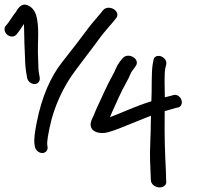

<svg xmlns="http://www.w3.org/2000/svg" viewBox="-64 -663 885 835"><path d="M603.5 -402 599.8 -382C593.7 -341.8 597.1 -271.2 594.3 -222.6C567.2 -214.6 528.9 -200.3 481.2 -180.3C453.8 -168.8 433.4 -160.6 414.4 -153.4C415.8 -157.4 418.7 -165.2 422 -172.2C442.7 -216.8 462.1 -264.4 486.2 -305.9C503 -334.9 500.8 -343.2 516.4 -362L516.7 -362.4L526.3 -376.2C537 -390.4 529.1 -407.2 514.1 -415.3C500.8 -422.6 481.6 -424.5 469.2 -409.3L458.6 -396.8L458.4 -396.5C436.7 -366.9 441.1 -360.7 421.8 -328.2C404.5 -298.9 372.5 -225.7 358.9 -197.4C349.3 -177.3 345.2 -162.8 337.8 -149.2C326.6 -127 324.6 -101.5 352.4 -89.6C363.5 -84.9 375.9 -84 389.2 -84.9C408.5 -86.3 443.5 -99.4 503.4 -124C542.7 -140.2 570.7 -151.5 592.5 -159.9C591.5 -122.1 591.3 -70.1 589.5 -39.3C586.7 8.3 589.5 65 591.7 111.8L592.4 123.4L592.5 124C595.4 141.8 614.3 152.1 630.4 152.1C644.5 152 658.6 144.1 659.1 129.1L659.1 128.6L658.4 117.2C658.2 110.9 657.8 99.3 657.5 83C653.5 -7 651 -42.9 652.2 -179.8C665.5 -183.2 682.8 -188.1 700.9 -193.8L712.1 -195.9L713.2 -196.4C729.5 -203.4 729.4 -222.1 722.4 -234.3C716.5 -244.8 703 -254.4 687.9 -248.9L678.4 -246.2C670.4 -244.5 662.5 -242.6 652.9 -239.8C652.3 -283 650 -333.1 654.5 -363.8L659.1 -383.7L659.2 -384C662.1 -401.7 646.9 -415.1 634.2 -418.7C626.4 -421 617.1 -420.7 610.4 -414.9C606.8 -411.8 604.3 -407.1 603.5 -402ZM142.8 -25 141.3 -34C139.9 -42.2 144.2 -80.3 159.6 -141.6C176.2 -202.4 201.5 -260.2 235.5 -315.2C260.3 -355.4 335.9 -449.9 362.9 -488.2C385.4 -520.1 404.8 -539.6 428.2 -568.1L441.1 -584.1C452.4 -597.6 444.6 -614.7 430.6 -623.2C416.9 -631.6 395.9 -632.5 384.5 -618.9L371.7 -603.1C345.6 -573.5 323.1 -545.8 305.2 -521.1C287.7 -496.9 254.6 -454 206.2 -392.6C156.5 -329.7 118.1 -243.1 96.1 -132.6C86.7 -85.6 82.9 -54 86.3 -34L87.8 -25C90.3 -10 104.8 2.5 119.8 2.5C134.9 2.5 145.3 -10 142.8 -25ZM85.9 -297.5C100.9 -297.5 111.3 -310 108.8 -325L104.6 -350C104 -354.1 103.5 -358.6 103.3 -363.4C102.8 -385.8 101.9 -407.9 101 -430.7C99.3 -475 106.1 -526.3 97.9 -576C93.1 -604.6 82.9 -628.2 58.8 -638.8C27.3 -655.3 9.6 -618.2 5.3 -611.3C-11.7 -590.8 -23.9 -566.1 -38.5 -551.5L-39.1 -551L-39.5 -550.4C-49.2 -537.3 -43 -519.8 -31.1 -510.8C-19.5 -502.1 -2.3 -501 7.8 -513.2C20.3 -528.2 29.1 -542.5 40.1 -558.7C40.2 -557.2 40.4 -552.6 40.5 -549.7L42.3 -469.7C42.7 -457.6 43.1 -446.6 43.8 -436.8C45.5 -408.7 44.4 -381.4 49.6 -350L53.8 -325C56.3 -310 70.8 -297.5 85.9 -297.5Z"/></svg>

Font: MewTooHand
Style: BdWideLta
Weight: 400
Designer: Mew Too, Robert Jablonski
Version: Version 0.77